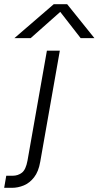

<svg xmlns="http://www.w3.org/2000/svg" viewBox="-83 -743 473 921"><path d="M175 -723H239L370 -560H304L206 -686L64 -560H-14ZM-53 100H-22Q3 100 22 85.5Q41 71 49 27L142 -500H204L110 33Q102 80 80.5 107.5Q59 135 31 146.5Q3 158 -26 158H-63Z"/></svg>

Font: Overused Grotesk Book
Style: Italic
Weight: 350
Italic angle: -10°
Version: Version 0.003